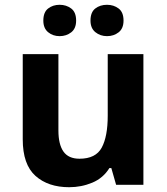

<svg xmlns="http://www.w3.org/2000/svg" viewBox="-20 -772 697 802"><path d="M579 -546V0H465L445 -70H437Q411 -28 365.5 -9Q320 10 269 10Q181 10 128 -37.5Q75 -85 75 -190V-546H224V-227Q224 -169 245 -139Q266 -109 312 -109Q380 -109 405 -155.5Q430 -202 430 -289V-546ZM161 -686Q161 -721 181 -736.5Q201 -752 229 -752Q257 -752 277.5 -736.5Q298 -721 298 -686Q298 -653 277.5 -637Q257 -621 229 -621Q201 -621 181 -637.5Q161 -654 161 -686ZM358 -686Q358 -721 378 -736.5Q398 -752 427 -752Q455 -752 475.5 -736.5Q496 -721 496 -686Q496 -653 475.5 -637Q455 -621 427 -621Q399 -621 378.5 -637.5Q358 -654 358 -686Z"/></svg>

Font: Noto Sans Sora Sompeng
Style: Bold
Weight: 700
Designer: Monotype Design Team. David Williams.
Foundry: Monotype Imaging Inc.
Version: Version 2.101